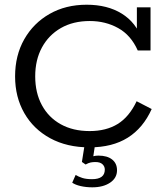

<svg xmlns="http://www.w3.org/2000/svg" viewBox="-20 -614 711 813"><path d="M358.8 10Q263.6 10 192.6 -28.6Q121.7 -67.2 82.8 -135.2Q43.9 -203.2 43.9 -290.4Q43.9 -379.4 82.7 -447.7Q121.5 -516 189.8 -555Q258.1 -594 346.9 -594Q434.7 -594 495.5 -556.4Q556.4 -518.9 582 -446.2L559.6 -457.8V-583H617.4V-400.4H563.2Q534.5 -465.1 480.6 -495Q426.7 -525 360.3 -525Q289.7 -525 237.9 -495.3Q186.1 -465.6 157.6 -413Q129.1 -360.4 129.1 -290.6Q129.1 -221.1 157.3 -168.9Q185.5 -116.6 237.3 -87.8Q289.1 -59 359.4 -59Q429.6 -59 478.3 -89Q527 -119 558.5 -185.3L622.3 -152.3Q586.2 -71.9 521 -31Q455.8 10 358.8 10ZM370.9 179.2Q344.7 179.2 321.9 174Q299 168.8 285.8 159.6L300.3 126.7Q312 134.1 328.4 139.4Q344.7 144.7 369.7 144.7Q423.8 144.7 423.8 104.1Q423.8 90.8 413.9 81.4Q404 72.1 383.6 72.1Q373.8 72.1 364.2 73.9Q354.7 75.8 342.5 82.6L326.8 71.7L339.8 -10H383.8L373.2 60.2L353.2 55.3Q364.2 50.3 374.8 47.6Q385.4 44.9 396.4 44.9Q434 44.9 454.7 61.3Q475.5 77.7 475.5 106.9Q475.5 139.8 446.2 159.5Q416.9 179.2 370.9 179.2Z"/></svg>

Font: Rokkitt SemiBold
Style: Regular
Weight: 600
Designer: Vernon Adams
Foundry: Vernon Adams
Version: Version 3.103